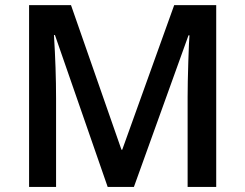

<svg xmlns="http://www.w3.org/2000/svg" viewBox="-20 -734 963 754"><path d="M402.8 0 195.8 -596.2H191.9Q200.2 -463.4 200.2 -347.2V0H94.2V-713.9H258.8L457 -146H460L664.1 -713.9H829.1V0H716.8V-353Q716.8 -406.2 719.5 -491.7Q722.2 -577.1 724.1 -595.2H720.2L505.9 0Z"/></svg>

Font: f4446545128       
Style: Regular
Weight: 600
Foundry: Ascender Corporation
Version: Version 1.10